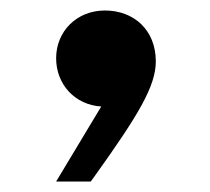

<svg xmlns="http://www.w3.org/2000/svg" viewBox="-20 -194 401 366"><path d="M153 152 161 141C244 25 277 -30 277 -77C277 -137 235 -174 180 -174C126 -174 87 -134 87 -83C87 -33 123 6 173 9L87 152Z"/></svg>

Font: Be Vietnam Pro ExtraBold
Style: Regular
Weight: 800
Designer: Lam Bao, Tony Le, Vietanh Nguyen
Foundry: Yellow Type Foundry
Version: Version 1.002